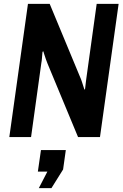

<svg xmlns="http://www.w3.org/2000/svg" viewBox="-20 -706 632 989"><path d="M28 0 124 -686H236L393 -308Q397 -300 402 -284.5Q407 -269 411 -256.5Q415 -244 415 -244L418 -247Q418 -247 419.5 -259Q421 -271 422.5 -285Q424 -299 425 -304L478 -686H591L495 0H382L225 -378Q222 -385 216.5 -400.5Q211 -416 207 -429Q203 -442 203 -442L199 -439Q199 -439 198 -428.5Q197 -418 196 -404.5Q195 -391 193 -382L140 0ZM180 263 224 178H175L191 67H319L305 167L245 263Z"/></svg>

Font: Archivo Narrow
Style: Bold Italic
Weight: 700
Italic angle: -8°
Designer: Hector Gatti
Foundry: Omnibus-Type
Version: Version 3.002